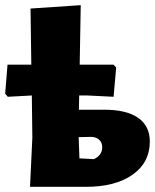

<svg xmlns="http://www.w3.org/2000/svg" viewBox="-22 -722 599 742"><path d="M94 0 103 -190 101 -353 8 -348 -2 -360 7 -472H99L96 -689L290 -702L286 -472H417L427 -461L417 -348L316 -353H284L283 -298H381Q467 -298 512 -266.5Q557 -235 557 -175Q557 -94 490.5 -47Q424 0 310 0ZM326 -193 282 -192 285 -110 341 -107Q373 -122 373 -153Q373 -172 360 -183Q347 -194 326 -193Z"/></svg>

Font: Alegreya Sans Black
Style: Regular
Weight: 900
Designer: Juan Pablo del Peral
Foundry: Huerta Tipografica
Version: Version 2.007